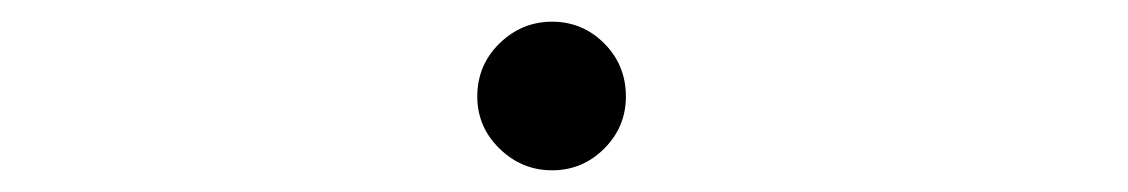

<svg xmlns="http://www.w3.org/2000/svg" viewBox="-20 -146 1040 177"><path d="M489 11Q461 11 440.5 -9Q420 -29 420 -57Q420 -86 440.5 -106Q461 -126 489 -126Q517 -126 537 -106Q557 -86 557 -57Q557 -29 537 -9Q517 11 489 11Z"/></svg>

Font: Inconsolata UltraExpanded
Style: Regular
Weight: 400
Width: 9
Monospace: yes
Designer: Raph Levien, Cyreal, Brenton Simpson
Foundry: Raph Levien, Cyreal, Google
Version: Version 3.000; ttfautohint (v1.8.2.53-6de2)